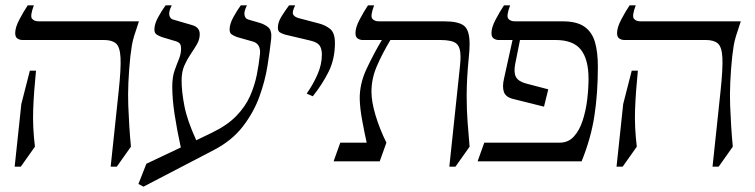

<svg xmlns="http://www.w3.org/2000/svg" viewBox="-20 -605 2831 720"><path d="M469 -395Q458 -290 461 -209.5Q464 -129 471 -55L418 20H395L425 -263Q434 -347 432 -388Q430 -429 415 -442Q400 -455 370 -455H64Q54 -455 45.5 -460.5Q37 -466 37 -481Q37 -502 52.5 -531.5Q68 -561 84 -585H107Q92 -545 100 -535Q108 -525 125 -525H501Q489 -490 483 -470Q477 -450 474.5 -434.5Q472 -419 469 -395ZM60 -215 92 -340H115Q107 -261 104.5 -195Q102 -129 111 -55L58 20H35Z M661 -303Q661 -262 671.5 -207.5Q682 -153 716 -79L776 -108Q832 -135 866 -170Q900 -205 917.5 -244.5Q935 -284 943 -324.5Q951 -365 955 -403Q958 -440 929 -449L869 -466Q858 -470 849.5 -475.5Q841 -481 841 -494Q841 -515 855 -540.5Q869 -566 883 -585H906Q894 -561 897 -548Q900 -535 910 -532L948 -521Q971 -515 985.5 -503Q1000 -491 997 -460Q992 -415 983 -358Q974 -301 952.5 -242Q931 -183 890.5 -130.5Q850 -78 783 -43L518 95L499 85L529 9L658 -52Q643 -121 634.5 -177.5Q626 -234 626 -280Q626 -316 634.5 -340Q643 -364 651 -383.5Q659 -403 659 -423Q659 -434 655 -440.5Q651 -447 637 -451L587 -466Q576 -470 567.5 -475.5Q559 -481 559 -494Q559 -515 573 -540.5Q587 -566 601 -585H624Q612 -561 615 -548Q618 -535 628 -532L700 -511Q729 -503 729 -477Q729 -457 718.5 -439Q708 -421 695 -402Q682 -383 671.5 -359.5Q661 -336 661 -303Z M1100 -537 1176 -517Q1200 -511 1218 -496.5Q1236 -482 1236 -444Q1236 -384 1212.5 -336.5Q1189 -289 1153 -244L1130 -254Q1154 -288 1170.5 -325.5Q1187 -363 1187 -400Q1187 -423 1178 -435Q1169 -447 1143 -453L1050 -475Q1039 -478 1030.5 -483Q1022 -488 1022 -501Q1022 -522 1036 -544Q1050 -566 1064 -585H1087Q1075 -561 1079 -551.5Q1083 -542 1100 -537Z M1231 0 1256 -70H1355Q1346 -111 1338 -154.5Q1330 -198 1329 -233Q1328 -290 1354.5 -346.5Q1381 -403 1412 -455H1340Q1330 -455 1321.5 -460.5Q1313 -466 1313 -481Q1313 -502 1328.5 -531.5Q1344 -561 1360 -585H1383Q1368 -545 1376 -535Q1384 -525 1401 -525H1646Q1699 -525 1720 -508.5Q1741 -492 1741 -440Q1741 -419 1738 -390Q1734 -350 1732 -314.5Q1730 -279 1730 -245Q1730 -193 1733.5 -146.5Q1737 -100 1741 -55L1688 20H1665L1705 -358Q1706 -368 1706.5 -376.5Q1707 -385 1707 -392Q1707 -429 1691 -442Q1675 -455 1631 -455H1444Q1413 -403 1393 -356.5Q1373 -310 1373 -261Q1373 -224 1388 -173.5Q1403 -123 1429 -70L1404 0Z M2090 -525Q2143 -525 2171.5 -505Q2200 -485 2211 -447.5Q2222 -410 2222 -355Q2222 -255 2209 -170.5Q2196 -86 2161 0H1771L1796 -70H2079Q2111 -70 2132 -93Q2153 -116 2165 -153Q2177 -190 2182 -231.5Q2187 -273 2187 -310Q2187 -382 2158.5 -418.5Q2130 -455 2063 -455H1930L1912 -365Q1906 -334 1914.5 -317Q1923 -300 1952 -292L2036 -270L2020 -205L1904 -234Q1876 -241 1869.5 -260.5Q1863 -280 1870 -310L1902 -455H1850Q1840 -455 1831.5 -460.5Q1823 -466 1823 -481Q1823 -502 1838.5 -531.5Q1854 -561 1870 -585H1893Q1878 -545 1886 -535Q1894 -525 1911 -525Z M2726 -395Q2715 -290 2718 -209.5Q2721 -129 2728 -55L2675 20H2652L2682 -263Q2691 -347 2689 -388Q2687 -429 2672 -442Q2657 -455 2627 -455H2321Q2311 -455 2302.5 -460.5Q2294 -466 2294 -481Q2294 -502 2309.5 -531.5Q2325 -561 2341 -585H2364Q2349 -545 2357 -535Q2365 -525 2382 -525H2758Q2746 -490 2740 -470Q2734 -450 2731.5 -434.5Q2729 -419 2726 -395ZM2317 -215 2349 -340H2372Q2364 -261 2361.5 -195Q2359 -129 2368 -55L2315 20H2292Z"/></svg>

Font: Bona Nova
Style: Italic
Weight: 400
Italic angle: -4°
Designer: Mateusz Machalski
Foundry: Capitalics
Version: Version 4.001; ttfautohint (v1.8.3)